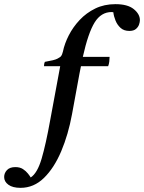

<svg xmlns="http://www.w3.org/2000/svg" viewBox="-157 -650 694 925"><path d="M364 -331H233Q229 -314 226 -296L190 -100Q172 -2 138 78.5Q104 159 55 207Q6 255 -58 255Q-96 255 -116.5 240Q-137 225 -137 203Q-137 184 -123.5 169.5Q-110 155 -83 155Q-61 155 -46.5 164.5Q-32 174 -22.5 186Q-13 198 -9 205Q23 184 43.5 114.5Q64 45 85 -72L133 -331H55Q55 -344 59 -352Q106 -360 119 -367Q132 -374 136 -378Q143 -387 146 -401Q154 -440 174.5 -480Q195 -520 227 -554Q259 -588 302 -609Q345 -630 399 -630Q458 -630 487.5 -606Q517 -582 517 -553Q517 -544 513 -532Q509 -520 498 -510.5Q487 -501 466 -501Q440 -501 424 -515.5Q408 -530 399.5 -551Q391 -572 389 -591Q385 -592 381 -592Q330 -592 299 -542Q268 -492 242 -376H371Q371 -365 369.5 -353Q368 -341 364 -331Z"/></svg>

Font: Tiro Devanagari Marathi
Style: Italic
Weight: 400
Italic angle: -11°
Designer: Devanagari: John Hudson & Fiona Ross, assisted by Paul Hanslow. Latin: John Hudson with Paul Hanslow, assisted by Kaja S
Foundry: Tiro Typeworks Ltd.
Version: Version 1.52